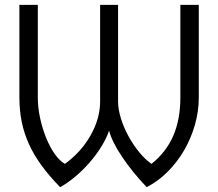

<svg xmlns="http://www.w3.org/2000/svg" viewBox="-20 -759 900 792"><path d="M60 -739V-357Q60 -304 69.5 -257Q79 -210 99 -165.5Q119 -121 151 -77Q183 -33 228 13Q259 -4 290.5 -30.5Q322 -57 349.5 -88.5Q377 -120 398 -154Q419 -188 430 -220Q442 -174 484 -111.5Q526 -49 585 13Q632 -11 671.5 -50.5Q711 -90 739.5 -139Q768 -188 784 -244Q800 -300 800 -357V-739H724V-357Q724 -267 695 -199.5Q666 -132 605 -83Q579 -101 554 -131.5Q529 -162 509.5 -198Q490 -234 478.5 -271.5Q467 -309 467 -341V-739H465H395H393V-341Q393 -271 354.5 -202Q316 -133 248 -83Q226 -95 206 -123.5Q186 -152 170.5 -190Q155 -228 145.5 -271.5Q136 -315 136 -357V-739Z"/></svg>

Font: Involve
Style: Regular
Weight: 400
Designer: Stefan Peev
Foundry: Context Ltd.
Version: Version 1.001